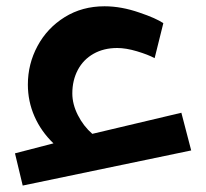

<svg xmlns="http://www.w3.org/2000/svg" viewBox="-20 -576 640 596"><path d="M26.5 -100 146 -131Q107.5 -168 87 -214.8Q66.5 -261.5 66.5 -313.5Q66.5 -377.5 96.5 -433.2Q126.5 -489 180.8 -522.8Q235 -556.5 304.5 -556.5Q356.5 -556.5 412.5 -537Q464.5 -519.5 487 -504L460 -395.5Q439.5 -406.5 405.2 -416.8Q371 -427 344 -427Q302 -427 270.2 -409Q238.5 -391 221.5 -358.8Q204.5 -326.5 204.5 -286Q204.5 -252.5 221.8 -218.5Q239 -184.5 266.5 -160.5L543 -226L573.5 -109L50.5 0Z"/></svg>

Font: JuliaMono SemiBold
Style: Regular
Weight: 600
Monospace: yes
Designer: cormullion
Foundry: corm
Version: Version 0.055; ttfautohint (v1.8.4)